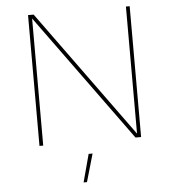

<svg xmlns="http://www.w3.org/2000/svg" viewBox="-60 -754 919 1022"><g transform="rotate(-5 399.5 -242.5)"><path d="M128 -699H158L656 -13L651 -11V-699H671V0H641L143 -686L148 -688V0H128ZM385 65H406L363 214H345Z"/></g></svg>

Font: Alexandria Thin
Style: Regular
Weight: 250
Designer: Mohamed Gaber
Foundry: Kief Type Foundry
Version: Version 5.100